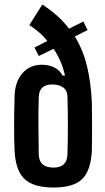

<svg xmlns="http://www.w3.org/2000/svg" viewBox="-20 -828 470 857"><path d="M219 9Q129 9 89 -29.5Q49 -68 45 -157Q43 -202 43 -265Q43 -328 45 -395Q46 -462 79.5 -500.5Q113 -539 166 -539Q200 -539 224 -526Q248 -513 259 -491H270Q255 -558 219 -610L153 -578L134 -616L191 -645Q175 -666 154.5 -683.5Q134 -701 111 -716L169 -808Q205 -784 234.5 -758Q264 -732 288 -700L352 -732L371 -694L314 -665Q350 -607 368 -534Q386 -461 390 -370Q391 -323 391 -263.5Q391 -204 390 -157Q386 -68 347.5 -29.5Q309 9 219 9ZM219 -80Q279 -80 281 -138Q283 -201 283 -267.5Q283 -334 281 -400Q280 -425 261.5 -438Q243 -451 213 -451Q154 -451 153 -393Q151 -330 151.5 -262.5Q152 -195 153 -138Q155 -80 219 -80Z"/></svg>

Font: Big Shoulders Display
Style: Bold
Weight: 700
Designer: Patric King
Foundry: XO Type Co
Version: Version 1.000; ttfautohint (v1.8.2)